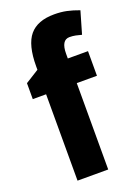

<svg xmlns="http://www.w3.org/2000/svg" viewBox="-146 -829 653 894"><g transform="rotate(-20 181.0 -382.5)"><path d="M330 -428H230V0H78V-428H12V-507L79 -549V-566Q79 -672 118 -718.5Q157 -765 240 -765Q274 -765 302 -759Q330 -753 362 -741L330 -631Q316 -635 301.5 -638Q287 -641 271 -641Q230 -641 230 -573V-550H330Z"/></g></svg>

Font: Noto Sans Arabic Cond ExtBd
Style: Regular
Weight: 800
Width: 3
Designer: Monotype Design Team, Nadine Chahine, Nizar Qandah and Khaled Hosny
Foundry: Monotype Imaging Inc.
Version: Version 2.012; ttfautohint (v1.8.4.7-5d5b)